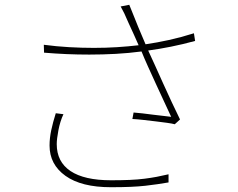

<svg xmlns="http://www.w3.org/2000/svg" viewBox="-20 -759 996 802"><path d="M245 -282Q231 -252 224 -215Q217 -178 217 -157Q217 -83 274.5 -44.5Q332 -6 444 -6Q488 -6 522 -7.5Q556 -9 583.5 -12.5Q611 -16 635 -20.5Q659 -25 684 -31V3Q660 7 637 10.5Q614 14 586.5 17Q559 20 524.5 21.5Q490 23 443 23Q320 23 253.5 -24.5Q187 -72 187 -151Q187 -182 194 -215Q201 -248 213 -286ZM795 -588Q744 -574 694 -564Q644 -554 599 -548Q611 -523 627 -487Q643 -451 661 -411.5Q679 -372 697.5 -332Q716 -292 732 -260L710 -240Q699 -243 677.5 -246Q656 -249 630.5 -252Q605 -255 579 -258Q553 -261 533 -262L538 -289Q553 -288 574.5 -285.5Q596 -283 618.5 -280Q641 -277 661.5 -275Q682 -273 695 -271Q683 -297 666 -333.5Q649 -370 631.5 -408Q614 -446 598 -481.5Q582 -517 572 -542L571 -544Q518 -537 463.5 -534Q409 -531 353 -531Q305 -531 258.5 -533Q212 -535 164 -539L163 -572Q216 -565 268.5 -562Q321 -559 372 -559Q423 -559 469.5 -562Q516 -565 559 -570Q549 -593 539.5 -614Q530 -635 517 -663Q506 -689 499 -703.5Q492 -718 484 -732L520 -739Q532 -709 541 -687Q550 -665 557.5 -646Q565 -627 572.5 -610.5Q580 -594 588 -574Q636 -581 686 -592Q736 -603 790 -620Z"/></svg>

Font: Kinto Sans Thin
Style: Regular
Weight: 100
Designer: Authors: Ryoko NISHIZUKA  (kana & ideographs); Paul D. Hunt (Latin, Greek & Cyrillic); Wenlong ZHANG  (bopomofo); Sandol
Foundry: Adobe Systems Incorporated, ookami Inc.
Version: Version 0.001